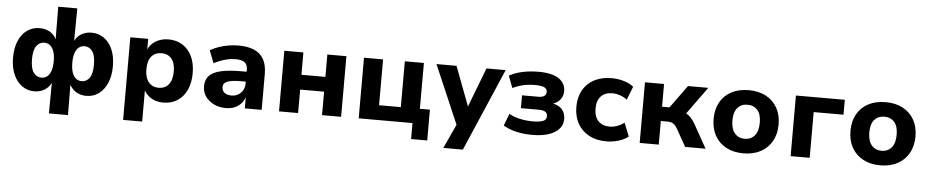

<svg xmlns="http://www.w3.org/2000/svg" viewBox="-45 -1039 7571 1565"><g transform="rotate(5 3740.0 -256.5)"><path d="M379 180 381 -82H386Q369 -39 332 -14Q295 11 244 11Q187 11 142.5 -21Q98 -53 73 -111.5Q48 -170 48 -248Q48 -328 73 -386Q98 -444 142.5 -475Q187 -506 244 -506Q295 -506 332.5 -482Q370 -458 386 -414H381L379 -693H535L532 -414H527Q543 -458 581 -482Q619 -506 669 -506Q726 -506 770.5 -474.5Q815 -443 840 -385.5Q865 -328 865 -248Q865 -170 840 -111.5Q815 -53 771 -21Q727 11 669 11Q619 11 581.5 -14Q544 -39 527 -82H533L535 180ZM292 -105Q318 -105 338 -120Q358 -135 369.5 -167Q381 -199 381 -249Q381 -299 369 -330.5Q357 -362 337 -376.5Q317 -391 292 -391Q253 -391 228 -357.5Q203 -324 203 -249Q203 -173 228 -139Q253 -105 292 -105ZM621 -105Q661 -105 685.5 -139Q710 -173 710 -249Q710 -324 685 -357.5Q660 -391 621 -391Q596 -391 576 -376.5Q556 -362 544.5 -330.5Q533 -299 533 -249Q533 -199 544.5 -167Q556 -135 576 -120Q596 -105 621 -105Z M986 180V-496H1132V-400H1128Q1146 -449 1192 -477.5Q1238 -506 1298 -506Q1365 -506 1414.5 -474Q1464 -442 1491 -384.5Q1518 -327 1518 -248Q1518 -171 1491.5 -112.5Q1465 -54 1415.5 -21.5Q1366 11 1298 11Q1240 11 1197 -16.5Q1154 -44 1136 -88H1142V180ZM1251 -106Q1303 -106 1333 -142.5Q1363 -179 1363 -249Q1363 -319 1333 -354Q1303 -389 1251 -389Q1200 -389 1169.5 -354Q1139 -319 1139 -249Q1139 -179 1169.5 -142.5Q1200 -106 1251 -106Z M1811 11Q1756 11 1712.5 -10.5Q1669 -32 1644 -68Q1619 -104 1619 -150Q1619 -204 1649 -236.5Q1679 -269 1743.5 -284Q1808 -299 1914 -299H1973V-218H1918Q1879 -218 1851 -214.5Q1823 -211 1805 -204Q1787 -197 1778.5 -185.5Q1770 -174 1770 -157Q1770 -128 1791 -111.5Q1812 -95 1848 -95Q1878 -95 1902 -108.5Q1926 -122 1940.5 -146.5Q1955 -171 1955 -202V-313Q1955 -357 1931.5 -375Q1908 -393 1855 -393Q1816 -393 1771.5 -381Q1727 -369 1680 -344L1640 -447Q1670 -465 1708.5 -478.5Q1747 -492 1789 -499Q1831 -506 1871 -506Q1947 -506 1999 -483.5Q2051 -461 2077.5 -414Q2104 -367 2104 -292V0H1966V-99H1968Q1959 -66 1937.5 -41.5Q1916 -17 1884.5 -3Q1853 11 1811 11Z M2246 0V-496H2402V-313H2598V-496H2754V0H2598V-192H2402V0Z M3338 131V0H2898V-496H3054V-121H3232V-496H3388V-121H3470V131Z M3606 180 3714 -54V23L3491 -496H3655L3786 -149H3767L3900 -496H4057L3766 180Z M4317 11Q4244 11 4183 -4Q4122 -19 4081 -45L4119 -144Q4155 -122 4207 -110.5Q4259 -99 4313 -99Q4370 -99 4397.5 -110.5Q4425 -122 4425 -150Q4425 -175 4407.5 -186.5Q4390 -198 4354 -198H4208V-303H4343Q4373 -303 4389.5 -314.5Q4406 -326 4406 -348Q4406 -372 4383.5 -384Q4361 -396 4305 -396Q4252 -396 4206.5 -385Q4161 -374 4124 -355L4087 -453Q4129 -478 4191 -492Q4253 -506 4329 -506Q4435 -506 4491 -469Q4547 -432 4547 -366Q4547 -324 4521 -294Q4495 -264 4448 -253V-261Q4487 -256 4513.5 -240.5Q4540 -225 4553.5 -199.5Q4567 -174 4567 -140Q4567 -71 4502 -30Q4437 11 4317 11Z M4924 11Q4843 11 4783 -21Q4723 -53 4690 -111.5Q4657 -170 4657 -249Q4657 -328 4690 -386Q4723 -444 4783 -475Q4843 -506 4924 -506Q4976 -506 5025 -491.5Q5074 -477 5104 -451L5061 -342Q5036 -362 5003.5 -373Q4971 -384 4941 -384Q4881 -384 4847.5 -349Q4814 -314 4814 -248Q4814 -183 4847.5 -147Q4881 -111 4941 -111Q4971 -111 5003.5 -122.5Q5036 -134 5060 -154L5104 -44Q5073 -19 5024.5 -4Q4976 11 4924 11Z M5197 0V-496H5353V-310H5414L5549 -496H5715L5532 -243L5508 -286Q5535 -283 5556 -271.5Q5577 -260 5594.5 -240Q5612 -220 5628 -193L5736 0H5569L5489 -142Q5478 -161 5467 -172Q5456 -183 5442 -188Q5428 -193 5409 -193H5353V0Z M6046 11Q5965 11 5905 -21Q5845 -53 5812.5 -111.5Q5780 -170 5780 -248Q5780 -327 5812.5 -385Q5845 -443 5905 -474.5Q5965 -506 6046 -506Q6127 -506 6186.5 -474.5Q6246 -443 6279 -385Q6312 -327 6312 -248Q6312 -170 6279 -111.5Q6246 -53 6186.5 -21Q6127 11 6046 11ZM6046 -108Q6097 -108 6127.5 -144Q6158 -180 6158 -249Q6158 -318 6127.5 -352.5Q6097 -387 6046 -387Q5995 -387 5964.5 -352.5Q5934 -318 5934 -249Q5934 -180 5964.5 -144Q5995 -108 6046 -108Z M6432 0V-496H6832V-374H6588V0Z M7166 11Q7085 11 7025 -21Q6965 -53 6932.5 -111.5Q6900 -170 6900 -248Q6900 -327 6932.5 -385Q6965 -443 7025 -474.5Q7085 -506 7166 -506Q7247 -506 7306.5 -474.5Q7366 -443 7399 -385Q7432 -327 7432 -248Q7432 -170 7399 -111.5Q7366 -53 7306.5 -21Q7247 11 7166 11ZM7166 -108Q7217 -108 7247.5 -144Q7278 -180 7278 -249Q7278 -318 7247.5 -352.5Q7217 -387 7166 -387Q7115 -387 7084.5 -352.5Q7054 -318 7054 -249Q7054 -180 7084.5 -144Q7115 -108 7166 -108Z"/></g></svg>

Font: Nunito Sans 10pt ExtraBold
Style: Regular
Weight: 800
Designer: Vernon Adams
Foundry: Vernon Adams
Version: Version 3.101;gftools[0.9.27]